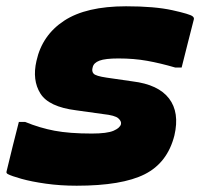

<svg xmlns="http://www.w3.org/2000/svg" viewBox="-50 -579 637 611"><path d="M242 -154Q291 -154 311.5 -163Q332 -172 335 -184Q337 -193 326.5 -202.5Q316 -212 278 -216L192 -228Q105 -239 78.5 -281.5Q52 -324 66 -385Q84 -467 154 -513Q224 -559 351 -559Q442 -559 498.5 -546.5Q555 -534 563 -527Q568 -523 567 -518Q557 -480 547.5 -441.5Q538 -403 528 -364H508Q460 -378 418 -385.5Q376 -393 327 -393Q285 -393 266.5 -386Q248 -379 245 -365Q241 -352 248 -344.5Q255 -337 289 -332L372 -320Q454 -310 488 -265.5Q522 -221 505 -148Q483 -61 410.5 -24.5Q338 12 194 12Q142 12 96 5.5Q50 -1 18 -10Q-14 -19 -25 -25Q-31 -28 -29 -34Q-19 -75 -9.5 -114Q0 -153 10 -191H30Q76 -172 123.5 -163Q171 -154 242 -154Z"/></svg>

Font: Recursive Sn Lnr St Blk
Style: Italic
Weight: 900
Italic angle: -15°
Version: Version 1.079;hotconv 1.0.112;makeotfexe 2.5.65598; ttfautoh